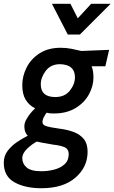

<svg xmlns="http://www.w3.org/2000/svg" viewBox="-59 -764 606 1017"><path d="M160 233Q74 233 17.5 201.5Q-39 170 -39 98Q-39 62 -18.5 35Q2 8 31 -11.5Q60 -31 88 -45Q70 -63 70 -94Q70 -111 78.5 -127.5Q87 -144 98.5 -159Q110 -174 127 -190Q94 -207 76.5 -236.5Q59 -266 59 -313Q59 -361 82 -406.5Q105 -452 150.5 -481.5Q196 -511 263 -511Q291 -511 319.5 -505.5Q348 -500 372 -494L519 -500L499 -413H426Q436 -391 436 -353Q436 -308 412 -264Q388 -220 341 -191.5Q294 -163 227 -163Q214 -163 208 -163.5Q202 -164 198 -165Q193 -166 188 -167Q181 -159 177 -150Q166 -133 166 -117Q166 -102 187 -95.5Q208 -89 259 -82Q299 -77 332 -64.5Q365 -52 385 -27.5Q405 -3 405 40Q405 121 340.5 177Q276 233 160 233ZM160 143Q194 143 227.5 134.5Q261 126 283 106Q305 86 305 52Q305 27 285.5 17Q266 7 222 2Q161 -8 136 -14Q112 -2 85.5 23Q59 48 59 74Q59 103 82 123Q105 143 160 143ZM234 -250Q284 -250 311 -284Q338 -318 338 -355Q338 -422 259 -424Q210 -424 183.5 -389Q157 -354 157 -317Q157 -250 234 -250ZM364 -581H300L216 -744H314L353 -667L424 -744H527Z"/></svg>

Font: Storia Sans SemiBold
Style: Italic
Weight: 600
Italic angle: -13°
Designer: Campivisivi
Foundry: Accademia di Belle Arti di Urbino and students of MA course of Visual design
Version: Version 60.001;May 25, 2020;FontCreator 12.0.0.2522 64-bit